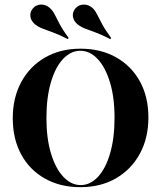

<svg xmlns="http://www.w3.org/2000/svg" viewBox="-20 -791 690 823"><path d="M325 11.3Q237.9 11.3 172.2 -25.8Q106.5 -62.9 70.6 -129.4Q34.7 -196 34.7 -283.9Q34.7 -371.8 71 -439.1Q107.3 -506.5 173 -544.4Q238.7 -582.3 325 -582.3Q412.1 -582.3 477.8 -545.2Q543.5 -508.1 579.8 -441.9Q616.1 -375.8 616.1 -287.1Q616.1 -199.2 579.4 -131.9Q542.7 -64.5 477 -26.6Q411.3 11.3 325 11.3ZM325.8 2.4Q366.9 2.4 400 -33.1Q433.1 -68.5 452 -133.9Q471 -199.2 471 -286.3Q471 -374.2 451.2 -438.7Q431.5 -503.2 398.4 -538.3Q365.3 -573.4 324.2 -573.4Q283.1 -573.4 250 -537.9Q216.9 -502.4 198 -437.5Q179 -372.6 179 -284.7Q179 -197.6 198.8 -132.7Q218.5 -67.7 252 -32.7Q285.5 2.4 325.8 2.4ZM270.2 -623.4Q234.7 -641.9 208.1 -651.6Q181.5 -661.3 163.3 -668.1Q145.2 -675 130.6 -686.3Q113.7 -700 110.5 -719Q107.3 -737.9 120.2 -754Q133.1 -770.2 154 -771.4Q175 -772.6 191.9 -758.1Q205.6 -746.8 214.5 -729Q223.4 -711.3 236.3 -686.7Q249.2 -662.1 274.2 -628.2ZM452.4 -623.4Q416.9 -641.9 390.3 -651.6Q363.7 -661.3 345.6 -668.1Q327.4 -675 312.9 -686.3Q296 -700 292.7 -719Q289.5 -737.9 302.4 -754Q316.1 -770.2 336.7 -771.4Q357.3 -772.6 375 -758.1Q386.3 -748.4 395.6 -730.2Q404.8 -712.1 418.1 -687.1Q431.5 -662.1 456.5 -628.2Z"/></svg>

Font: Playfair 144pt SemiCondensed ExtraBold
Style: Regular
Weight: 800
Width: 4
Designer: Claus Eggers Sørensen
Foundry: Claus Eggers Sørensen
Version: Version 2.203